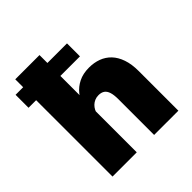

<svg xmlns="http://www.w3.org/2000/svg" viewBox="-198 -898 1047 1047"><g transform="rotate(-45 325.0 -375.0)"><path d="M19.5 -589V-689H416V-589ZM78 0V-750H265V0ZM399 0V-276Q399 -309 392.5 -329.2Q386 -349.5 372.5 -358.8Q359 -368 338 -368Q321.5 -368 308.2 -362.2Q295 -356.5 285 -346.8Q275 -337 269 -325.2Q263 -313.5 261 -302L227 -323Q227 -355 237.8 -388Q248.5 -421 270.8 -449Q293 -477 327 -494Q361 -511 407.5 -511Q446 -511 478.5 -499Q511 -487 535 -462Q559 -437 572.5 -398Q586 -359 586 -305V0Z"/></g></svg>

Font: Trispace Thin ExtraBold
Style: Regular
Weight: 800
Version: Version 1.210